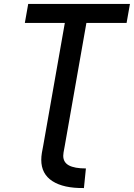

<svg xmlns="http://www.w3.org/2000/svg" viewBox="-20 -745 676 970"><path d="M307.5 -629H105.5L122.5 -725H636.5L619.5 -629H416.5L307.5 -10L301 25.5Q299.5 34.5 299.5 42Q299.5 75 328 90.5Q356.5 106 414 106L404 205Q301.5 206.5 245 170.2Q188.5 134 188.5 62.5Q188.5 46.5 191.5 27.5L198.5 -10Z"/></svg>

Font: JuliaMono BoldItalic
Style: Regular
Weight: 700
Italic angle: -9°
Monospace: yes
Designer: cormullion
Foundry: corm
Version: Version 0.049; ttfautohint (v1.8.4)